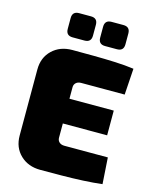

<svg xmlns="http://www.w3.org/2000/svg" viewBox="-132 -990 860 1080"><g transform="rotate(15 298.0 -450.0)"><path d="M209 -694Q269 -694 332.5 -693.5Q396 -693 457 -690.5Q518 -688 568 -681L558 -528H305Q286 -528 275 -518Q264 -508 264 -492V-198Q264 -182 275 -172Q286 -162 305 -162H558L568 -9Q518 -3 457 0Q396 3 332.5 3.5Q269 4 209 4Q138 4 92.5 -39.5Q47 -83 47 -153V-537Q47 -607 92.5 -650.5Q138 -694 209 -694ZM65 -425H522V-281H65ZM450 -904Q489 -904 489 -865V-802Q489 -763 450 -763H381Q342 -763 342 -802V-865Q342 -904 381 -904ZM261 -904Q300 -904 300 -865V-802Q300 -763 261 -763H192Q153 -763 153 -802V-865Q153 -904 192 -904Z"/></g></svg>

Font: Exo 2 Black
Style: Regular
Weight: 900
Designer: Natanael Gama
Foundry: Natanael Gama
Version: Version 2.010